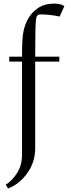

<svg xmlns="http://www.w3.org/2000/svg" viewBox="-20 -758 397 1081"><path d="M12.2 282.2Q49.8 258.3 76.9 215.1Q104 171.9 104 111.8V-411.1H32.2V-439H104Q104 -529.8 109.9 -567.9Q120.1 -632.8 155.8 -678.2Q166.5 -690.4 176.5 -699.2Q186.5 -708 202.1 -717.8Q217.8 -727.5 238.5 -732.7Q259.3 -737.8 284.2 -737.8Q300.8 -737.8 320.8 -733.9L342.8 -724.1L315.9 -665Q258.3 -676.8 207 -676.8Q195.8 -676.8 189.7 -669.7Q183.6 -662.6 182.1 -644Q178.2 -603 178.2 -439H314V-411.1H178.2V76.2Q178.2 154.3 133.8 216.6Q89.4 278.8 25.9 303.2Z"/></svg>

Font: Dehuti Alt
Style: Book
Weight: 400
Version: Version 1.2